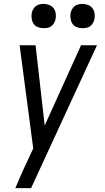

<svg xmlns="http://www.w3.org/2000/svg" viewBox="-20 -753 540 988"><path d="M59 215Q73 182 87 149.5Q101 117 117 84L151 11L81 -520H163L210 -107L397 -520H479L140 215ZM404 -608Q390 -608 376 -613Q362 -618 354 -629Q346 -640 343.5 -655Q341 -670 343 -685Q345 -695 350.5 -705Q356 -715 364.5 -721.5Q373 -728 383.5 -730.5Q394 -733 405 -733Q419 -733 433 -727.5Q447 -722 455.5 -711Q464 -700 466.5 -685Q469 -670 466 -655Q464 -645 458.5 -635Q453 -625 444.5 -618.5Q436 -612 425.5 -610Q415 -608 404 -608ZM204 -608Q190 -608 176 -613Q162 -618 154 -629Q146 -640 143.5 -655Q141 -670 143 -685Q145 -695 150.5 -705Q156 -715 164.5 -721.5Q173 -728 183.5 -730.5Q194 -733 205 -733Q219 -733 233 -727.5Q247 -722 255.5 -711Q264 -700 266.5 -685Q269 -670 266 -655Q264 -645 258.5 -635Q253 -625 244.5 -618.5Q236 -612 225.5 -610Q215 -608 204 -608Z"/></svg>

Font: Iosevka Term Oblique
Style: Regular
Weight: 400
Italic angle: -9°
Monospace: yes
Designer: Belleve Invis
Foundry: Belleve Invis
Version: Version 31.4.0